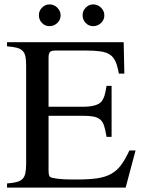

<svg xmlns="http://www.w3.org/2000/svg" viewBox="-20 -854 651 874"><path d="M552 0H12V-19Q39 -21 56 -25.5Q73 -30 82.5 -39.5Q92 -49 95.5 -66Q99 -83 99 -109V-553Q99 -579 96 -595.5Q93 -612 83.5 -622Q74 -632 57 -636.5Q40 -641 12 -643V-662H543L546 -519H521Q515 -553 506 -573.5Q497 -594 481 -605Q465 -616 438 -620Q411 -624 369 -624H234Q214 -624 207.5 -617.5Q201 -611 201 -590V-368H355Q424 -368 443 -393Q451 -404 455.5 -418Q460 -432 465 -463H488V-231H465Q460 -262 454 -281Q448 -300 436 -310Q424 -320 405 -323.5Q386 -327 355 -327H201V-80Q201 -53 208 -49Q213 -44 241 -40.5Q269 -37 306 -37H333Q387 -37 423.5 -42.5Q460 -48 486 -62.5Q512 -77 531 -102.5Q550 -128 569 -169H597ZM205 -834Q226 -834 241 -819Q256 -804 256 -784Q256 -764 241 -749.5Q226 -735 205 -735Q185 -735 171 -749.5Q157 -764 157 -785Q157 -805 171.5 -819.5Q186 -834 205 -834ZM404 -834Q425 -834 440 -819Q455 -804 455 -784Q455 -764 440 -749.5Q425 -735 404 -735Q384 -735 370 -749.5Q356 -764 356 -785Q356 -805 370.5 -819.5Q385 -834 404 -834Z"/></svg>

Font: Klingon pIqaD Mandel
Style: Regular
Weight: 400
Width: 0
Designer: Mike Neff (qa'vaj)
Foundry: Mike Neff and Michael Everson
Version: Version 2.003